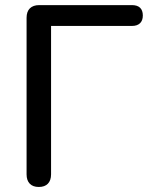

<svg xmlns="http://www.w3.org/2000/svg" viewBox="-20 -725 587 752"><path d="M84.1 -42.3V-655.4Q84.1 -679.6 97 -692.3Q109.9 -705 133.7 -705H496.7Q517.8 -705 528.6 -694.7Q539.4 -684.3 539.4 -664.3Q539.4 -644.7 528.4 -634Q517.4 -623.4 496.7 -623.4H180V-42.3Q180 -18.5 167.6 -5.6Q155.2 7.3 132 7.3Q108.9 7.3 96.5 -5.6Q84.1 -18.5 84.1 -42.3Z"/></svg>

Font: SN Pro Thin
Style: Regular
Weight: 200
Designer: Tobias Whetton
Foundry: Supernotes
Version: Version 1.003;Glyphs 3.3 (3324)